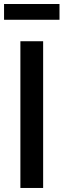

<svg xmlns="http://www.w3.org/2000/svg" viewBox="-24 -932 315 952"><path d="M189.9 -727.5V0H77.1V-727.5ZM271 -912.1V-834H-3.9V-912.1Z"/></svg>

Font: V-Inter
Style: Medium-500
Weight: 500
Designer: Rasmus Andersson
Foundry: rsms
Version: Version 4.000;git-4146feb